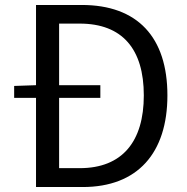

<svg xmlns="http://www.w3.org/2000/svg" viewBox="-20 -753 752 773"><path d="M125 0H313C534 0 654 -137 654 -369C654 -603 534 -733 309 -733H125V-410L37 -407V-359H125ZM218 -76V-359H384V-410H218V-658H301C473 -658 559 -555 559 -369C559 -184 473 -76 301 -76Z"/></svg>

Font: Source Han Sans JP
Style: Regular
Weight: 400
Designer: Ryoko NISHIZUKA 西塚涼子 (kana, bopomofo & ideographs); Paul D. Hunt (Latin, Greek & Cyrillic); Sandoll Communications 산돌커뮤니
Foundry: Adobe
Version: Version 2.004;hotconv 1.0.118;makeotfexe 2.5.65603